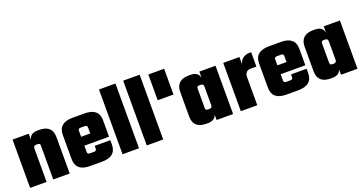

<svg xmlns="http://www.w3.org/2000/svg" viewBox="-36 -1266 3533 1864"><g transform="rotate(-20 1731.0 -334.5)"><path d="M298 -499H316Q449 -499 449 -375V0H279V-352Q279 -374 254 -374H237Q210 -374 210 -344V0H40V-499H207V-435Q221 -499 298 -499Z M661 -499H783Q930 -499 930 -375V-205H675V-139Q675 -117 700 -117H744Q769 -117 769 -141V-169H930V-124Q930 0 783 0H661Q514 0 514 -124V-375Q514 -499 661 -499ZM675 -297H769V-360Q769 -382 744 -382H700Q675 -382 675 -360Z M1165 0H995V-669H1165Z M1415 0H1245V-669H1415Z M1495 -642H1658V-376H1495Z M1970 -499H2137V0H1967V-54Q1948 0 1879 0H1861Q1728 0 1728 -124V-375Q1728 -499 1861 -499H1879Q1956 -499 1970 -435ZM1923 -125H1940Q1967 -125 1967 -155V-344Q1967 -374 1940 -374H1923Q1898 -374 1898 -352V-147Q1898 -125 1923 -125Z M2492 -504H2507V-356H2450Q2387 -356 2387 -288V0H2217V-499H2384V-422Q2392 -460 2420 -482Q2448 -504 2492 -504Z M2689 -499H2811Q2958 -499 2958 -375V-205H2703V-139Q2703 -117 2728 -117H2772Q2797 -117 2797 -141V-169H2958V-124Q2958 0 2811 0H2689Q2542 0 2542 -124V-375Q2542 -499 2689 -499ZM2703 -297H2797V-360Q2797 -382 2772 -382H2728Q2703 -382 2703 -360Z M3255 -499H3422V0H3252V-54Q3233 0 3164 0H3146Q3013 0 3013 -124V-375Q3013 -499 3146 -499H3164Q3241 -499 3255 -435ZM3208 -125H3225Q3252 -125 3252 -155V-344Q3252 -374 3225 -374H3208Q3183 -374 3183 -352V-147Q3183 -125 3208 -125Z"/></g></svg>

Font: Teko
Style: Bold
Weight: 700
Designer: Manushi Parikh, Jonny Pinhorn
Foundry: Indian Type Foundry
Version: Version 1.106;PS 1.0;hotconv 1.0.78;makeotf.lib2.5.61930; tt